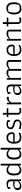

<svg xmlns="http://www.w3.org/2000/svg" viewBox="2758 -3467 718 6274"><g transform="rotate(-90 3117.0 -330.0)"><path d="M45 -108Q45 -183 100 -220.5Q155 -258 254 -258Q287 -258 331 -254V-322Q331 -382 307 -404.5Q283 -427 223 -427Q181 -427 146 -422L136 -350H91Q80 -381 80 -411V-430Q112 -448 158.5 -462Q205 -476 247 -476Q316 -476 354 -438.5Q392 -401 392 -331V0H340L336 -66H328Q302 -31 263.5 -11Q225 9 179 9Q114 9 79.5 -22.5Q45 -54 45 -108ZM334 -119V-208Q289 -216 234 -216Q168 -216 131 -205Q119 -182 113.5 -161.5Q108 -141 108 -117Q108 -74 128.5 -57Q149 -40 189 -40Q233 -40 271 -61Q309 -82 334 -119Z M520 -235Q520 -338 562 -407Q604 -476 694 -476Q777 -476 841 -412H848L844 -488V-669H904V0H853L849 -66H841Q785 9 698 9Q604 9 562 -53.5Q520 -116 520 -235ZM844 -126V-362Q812 -394 781 -408.5Q750 -423 712 -423Q645 -423 614 -374.5Q583 -326 583 -232Q583 -135 611.5 -89.5Q640 -44 713 -44Q759 -44 792.5 -67.5Q826 -91 844 -126Z M1040 -235Q1040 -338 1082 -407Q1124 -476 1214 -476Q1297 -476 1361 -412H1368L1364 -488V-669H1424V0H1373L1369 -66H1361Q1305 9 1218 9Q1124 9 1082 -53.5Q1040 -116 1040 -235ZM1364 -126V-362Q1332 -394 1301 -408.5Q1270 -423 1232 -423Q1165 -423 1134 -374.5Q1103 -326 1103 -232Q1103 -135 1131.5 -89.5Q1160 -44 1233 -44Q1279 -44 1312.5 -67.5Q1346 -91 1364 -126Z M1560 -231Q1560 -346 1611.5 -411Q1663 -476 1762 -476Q1844 -476 1888 -427Q1932 -378 1932 -291Q1932 -281 1930 -259L1879 -208L1619 -210Q1621 -127 1656.5 -85.5Q1692 -44 1765 -44Q1809 -44 1840 -53.5Q1871 -63 1904 -83L1924 -36Q1887 -14 1850.5 -2.5Q1814 9 1762 9Q1560 9 1560 -231ZM1870 -259Q1876 -283 1876 -307Q1876 -361 1846 -392Q1816 -423 1758 -423Q1684 -423 1653 -382Q1622 -341 1618 -255Z M2029 -25 2048 -74Q2114 -42 2190 -42Q2242 -42 2279 -54Q2291 -83 2291 -118Q2291 -147 2283 -162.5Q2275 -178 2254.5 -188Q2234 -198 2192 -207Q2112 -225 2072.5 -254Q2033 -283 2033 -341Q2033 -398 2074.5 -437Q2116 -476 2200 -476Q2275 -476 2328 -447V-422Q2328 -391 2316 -358H2276L2269 -422Q2236 -427 2196 -427Q2139 -427 2115 -409.5Q2091 -392 2091 -352Q2091 -326 2101 -310Q2111 -294 2135.5 -282.5Q2160 -271 2206 -260Q2258 -248 2288.5 -233Q2319 -218 2334 -193.5Q2349 -169 2349 -129Q2349 -71 2309.5 -31Q2270 9 2183 9Q2096 9 2029 -25Z M2577 -1Q2508 -39 2508 -94V-417H2426L2434 -468H2508V-596H2566V-468H2722L2714 -417H2566V-107Q2566 -81 2575 -57Q2603 -48 2631 -48Q2649 -48 2672.5 -53.5Q2696 -59 2715 -67L2732 -17Q2715 -8 2689 -1Q2663 6 2641 6Q2604 6 2577 -1Z M2845 -466H2894L2899 -376H2908Q2931 -420 2972.5 -446Q3014 -472 3061 -472Q3068 -472 3078.5 -464.5Q3089 -457 3093 -450L3086 -403H3045Q2994 -403 2957.5 -380Q2921 -357 2905 -315V0H2845Z M3148 -108Q3148 -183 3203 -220.5Q3258 -258 3357 -258Q3390 -258 3434 -254V-322Q3434 -382 3410 -404.5Q3386 -427 3326 -427Q3284 -427 3249 -422L3239 -350H3194Q3183 -381 3183 -411V-430Q3215 -448 3261.5 -462Q3308 -476 3350 -476Q3419 -476 3457 -438.5Q3495 -401 3495 -331V0H3443L3439 -66H3431Q3405 -31 3366.5 -11Q3328 9 3282 9Q3217 9 3182.5 -22.5Q3148 -54 3148 -108ZM3437 -119V-208Q3392 -216 3337 -216Q3271 -216 3234 -205Q3222 -182 3216.5 -161.5Q3211 -141 3211 -117Q3211 -74 3231.5 -57Q3252 -40 3292 -40Q3336 -40 3374 -61Q3412 -82 3437 -119Z M3648 -468H3698L3704 -400H3711Q3789 -476 3877 -476Q3932 -476 3960.5 -458.5Q3989 -441 3996 -400H4003Q4079 -476 4170 -476Q4234 -476 4264 -452Q4294 -428 4294 -366V0H4233V-410Q4200 -421 4160 -421Q4115 -421 4073.5 -404.5Q4032 -388 4001 -357V0H3941V-410Q3908 -421 3868 -421Q3822 -421 3780.5 -404Q3739 -387 3708 -356V0H3648Z M4425 -231Q4425 -346 4476.5 -411Q4528 -476 4627 -476Q4709 -476 4753 -427Q4797 -378 4797 -291Q4797 -281 4795 -259L4744 -208L4484 -210Q4486 -127 4521.5 -85.5Q4557 -44 4630 -44Q4674 -44 4705 -53.5Q4736 -63 4769 -83L4789 -36Q4752 -14 4715.5 -2.5Q4679 9 4627 9Q4425 9 4425 -231ZM4735 -259Q4741 -283 4741 -307Q4741 -361 4711 -392Q4681 -423 4623 -423Q4549 -423 4518 -382Q4487 -341 4483 -255Z M4925 -468H4976L4981 -398H4988Q5066 -476 5161 -476Q5224 -476 5254.5 -450.5Q5285 -425 5285 -366V0H5225V-410Q5194 -421 5150 -421Q5100 -421 5057.5 -402.5Q5015 -384 4985 -352V0H4925Z M5539 -1Q5470 -39 5470 -94V-417H5388L5396 -468H5470V-596H5528V-468H5684L5676 -417H5528V-107Q5528 -81 5537 -57Q5565 -48 5593 -48Q5611 -48 5634.5 -53.5Q5658 -59 5677 -67L5694 -17Q5677 -8 5651 -1Q5625 6 5603 6Q5566 6 5539 -1Z M5782 -229Q5782 -347 5830 -413.5Q5878 -480 5992 -480Q6088 -480 6133.5 -415.5Q6179 -351 6179 -237Q6179 -120 6131 -55.5Q6083 9 5969 9Q5872 9 5827 -53.5Q5782 -116 5782 -229ZM6088 -65Q6119 -120 6119 -225Q6119 -331 6087.5 -378.5Q6056 -426 5975 -426Q5912 -426 5873 -405Q5859 -379 5850.5 -335.5Q5842 -292 5842 -240Q5842 -170 5855 -127.5Q5868 -85 5899.5 -64.5Q5931 -44 5986 -44Q6046 -44 6088 -65Z"/></g></svg>

Font: Athiti
Style: Regular
Weight: 400
Designer: CadsonDemak Team
Foundry: CadsonDemak
Version: Version 1.032